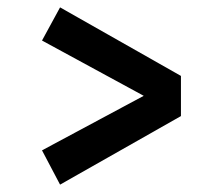

<svg xmlns="http://www.w3.org/2000/svg" viewBox="-20 -550 578 521"><path d="M94 -440 143 -530 471 -344V-235L143 -49L94 -142L370 -290Z"/></svg>

Font: Syne
Style: Bold
Weight: 700
Designer: Lucas Descroix
Foundry: Bonjour Monde
Version: Version 2.200